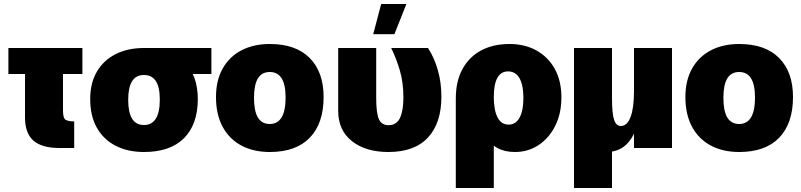

<svg xmlns="http://www.w3.org/2000/svg" viewBox="-20 -740 4005 960"><path d="M22 -500H392V-370H22ZM351 0H278Q189 0 147 -37Q105 -74 105 -153V-500H295V-187Q295 -148 309 -140.5Q323 -133 351 -133Z M431 -245Q431 -325 464.5 -382Q498 -439 558.5 -469.5Q619 -500 700 -500Q830 -500 899.5 -432.5Q969 -365 969 -245Q969 -118 900 -49Q831 20 700 20Q619 20 558.5 -11Q498 -42 464.5 -101Q431 -160 431 -245ZM700 -115Q739 -115 759 -146.5Q779 -178 779 -242Q779 -305 759 -335Q739 -365 700 -365Q660 -365 640.5 -334Q621 -303 621 -241Q621 -178 640.5 -146.5Q660 -115 700 -115ZM696 -500H1037V-370H736Z M1329 20Q1248 20 1187.5 -12Q1127 -44 1093.5 -105.5Q1060 -167 1060 -255Q1060 -338 1093.5 -397.5Q1127 -457 1187.5 -488.5Q1248 -520 1329 -520Q1459 -520 1528.5 -450Q1598 -380 1598 -255Q1598 -123 1529 -51.5Q1460 20 1329 20ZM1329 -120Q1368 -120 1388 -153Q1408 -186 1408 -252Q1408 -317 1388 -348.5Q1368 -380 1329 -380Q1289 -380 1269.5 -348Q1250 -316 1250 -251Q1250 -185 1269.5 -152.5Q1289 -120 1329 -120Z M1861 -500V-251Q1861 -172 1875 -143Q1889 -114 1922 -114Q1963 -114 1980 -150.5Q1997 -187 1997 -252Q1997 -327 1979.5 -387Q1962 -447 1936 -500H2120Q2152 -451 2169.5 -388.5Q2187 -326 2187 -257Q2187 -125 2120 -52.5Q2053 20 1922 20Q1808 20 1739.5 -34.5Q1671 -89 1671 -185V-500ZM1886 -720H2012L1952 -569H1846Z M2259 -251 2449 -274V200H2259ZM2259 -247Q2259 -334 2292.5 -395Q2326 -456 2386 -488Q2446 -520 2527 -520Q2605 -520 2663.5 -487Q2722 -454 2754.5 -394.5Q2787 -335 2787 -253Q2787 -173 2756.5 -111.5Q2726 -50 2673.5 -15Q2621 20 2555 20Q2503 20 2466 -0.5Q2429 -21 2406 -53Q2383 -85 2373.5 -122Q2364 -159 2367 -192Q2349 -202 2324 -221Q2299 -240 2275 -250ZM2523 -117Q2559 -117 2578 -152Q2597 -187 2597 -250Q2597 -315 2577.5 -349Q2558 -383 2520 -383Q2485 -383 2467 -351Q2449 -319 2449 -255Q2449 -190 2467.5 -153.5Q2486 -117 2523 -117Z M2850 -500H3040V200H2850ZM3168 -121Q3149 -52 3110 -16Q3071 20 3012 20Q2936 20 2893 -36.5Q2850 -93 2850 -196V-500H3040V-248Q3040 -172 3050.5 -141Q3061 -110 3084 -110Q3116 -110 3133 -155.5Q3150 -201 3150 -283L3166 -213ZM3150 -500H3340V0H3150Z M3676 20Q3595 20 3534.5 -12Q3474 -44 3440.5 -105.5Q3407 -167 3407 -255Q3407 -338 3440.5 -397.5Q3474 -457 3534.5 -488.5Q3595 -520 3676 -520Q3806 -520 3875.5 -450Q3945 -380 3945 -255Q3945 -123 3876 -51.5Q3807 20 3676 20ZM3676 -120Q3715 -120 3735 -153Q3755 -186 3755 -252Q3755 -317 3735 -348.5Q3715 -380 3676 -380Q3636 -380 3616.5 -348Q3597 -316 3597 -251Q3597 -185 3616.5 -152.5Q3636 -120 3676 -120Z"/></svg>

Font: Moderustic ExtraBold
Style: Regular
Weight: 800
Designer: Tural Alisoy
Foundry: TAFT Foundry
Version: Version 2.120